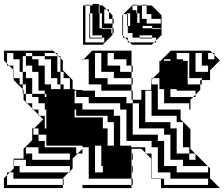

<svg xmlns="http://www.w3.org/2000/svg" viewBox="-28 -958 1140 978"><path d="M392 -656H398L392 -650ZM200 -688V-672H264V-592H280V-560H296V-592H280V-662L270 -672H264V-678L254 -688ZM936 -624V-688H872V-656H904V-648H928V-624ZM1064 -656V-678L1054 -688H1032V-656ZM808 -656V-648H840V-656ZM42 -600V-592H72V-656H40V-688H8V-634L18 -624H40V-602ZM936 -592V-624H928V-592ZM1032 -592V-624H1000V-688H968V-592ZM936 -592H928V-560H936ZM296 -528V-504H328V-560H280V-528ZM360 -464V-496H352V-464ZM648 -464H642V-496H488V-528H424V-656H398L442 -700H642V-624H648V-592H642V-624H616V-656H552V-688H520V-624H584V-592H642V-560H648V-528H642V-560H552V-592H488V-688H456V-560H520V-528H642V-496H648ZM360 -368V-400H352V-368ZM936 -400V-432H808V-504H784V-560H752L784 -592V-648H792V-650L842 -700H1042L1054 -688H1064V-678L1092 -650L1042 -600V-550H1000V-528H992V-550H1000V-560H928V-528H992V-500L968 -476V-464H956L968 -476V-496H872V-504H840V-464H956L942 -450V-400ZM200 -304H208V-400H200V-432H168V-464H136V-480H104V-528H88V-560H136V-480H200V-464H208V-480H200V-496H168V-592H136V-624H104V-672H88V-592H104V-560H88V-592H42V-560H72V-528H88V-504L92 -500V-480H104V-438L110 -432H136V-406L142 -400H168V-374L174 -368H200ZM520 -368H352V-360H496V-336H520ZM520 -304V-216H552V-336H496V-304ZM872 -304V-176H936V-208H904V-336H872V-368H744V-496H712V-336H840V-304ZM328 -144V-176H168V-208H104V-176H136V-144ZM968 -144V-174L966 -176H936V-144ZM392 -176H368L392 -200ZM488 -112V-216H456V-80H496V-112ZM1032 -80V-110L1030 -112H904V-144H840V-272H808V-304H680V-432H648V-272H776V-240H808V-112H872V-80ZM328 -80H322L328 -86V-112H104V-144H42V-150H92V-200L136 -244V-304H146L142 -300V-272H168V-304H146L192 -350L174 -368H168V-374L142 -400H136V-406L110 -432H104V-438L92 -450V-480H88V-504L42 -550V-560H40V-602L18 -624H8V-634L-8 -650V-700H242L254 -688H264V-678L270 -672H280V-662L292 -650V-600L342 -550V-504H352V-500H392V-496H456V-464H616V-432H648V-450H642V-464H648V-450H692V-500H742V-550L744 -552V-560H752L744 -552V-528H776V-400H892V-350L942 -300V-200L966 -176H968V-174L1030 -112H1032V-110L1042 -100V-50L1092 0H792V-48H744V-50H742V-150L716 -176H712V-180L692 -200H642V-176H648V-144H642V-176H640V-144H642V-112H648V-80H642V-112H640V-80H642V-48H648V-16H642V-48H424V-208H392V-216H208V-272H168V-240H136V-244L142 -250V-272H168V-240H200V-208H360V-176H368L342 -150V-100L328 -86ZM296 -16H292V-48H40V-80H22L42 -100V-112H40V-144H42V-112H72V-80H322L292 -50V-48H296ZM1032 -16V-48H840V-80H776V-208H744V-240H616V-400H584V-432H424V-464H352V-432H392V-400H552V-368H584V-216H640V-208H712V-180L716 -176H744V-50H792V-48H808V-16ZM136 -656H168V-624H200V-528H232V-504H280V-528H264V-560H232V-656H200V-672H136V-688H104V-672H136ZM-8 0V-50L8 -66V-80H22L8 -66V-16H292V0ZM392 0V-16H642V0ZM479 -910V-930H475V-910ZM431 -886H427V-890H431ZM747 -826H699V-814H747V-810H791V-814H747ZM767 -742H757L767 -752V-766H747V-778H683V-766H747V-762H683V-766H647V-790H623V-826H619V-838H623V-826H635V-890H619V-886H623V-862H619V-886H601L645 -930H647V-906H667V-890H671V-842H683V-890H671V-930H647V-934H671V-930H695V-862H719V-838H791V-862H743V-886H719V-930H695V-934H719V-930H745L795 -880V-778H793L767 -752ZM491 -762H427V-766H491ZM491 -826V-890H479V-910H475V-890H479V-826ZM431 -862H427V-886H431ZM623 -838V-862H619V-838ZM431 -838H427V-862H431ZM431 -790V-814H427V-790ZM431 -790V-766H427V-790ZM645 -730 633 -742H623V-752L609 -766H599V-776L595 -780V-880L599 -884V-886H601L599 -884V-776L609 -766H623V-752L633 -742H757L745 -730ZM395 -730V-930H407V-742H503V-766H491V-778H443V-826H431V-814H427V-838H431V-826H443V-890H431V-930H407V-934H431V-930H443V-938H475V-934H479V-930H495L515 -910H527V-898L545 -880V-862H551V-838H545V-862H527V-898L515 -910H503V-838H545V-814H551V-790H545V-814H491V-826H479V-814H491V-810H539V-790H545V-780L495 -730Z"/></svg>

Font: Rubik Broken Fax
Style: Regular
Weight: 400
Designer: Hubert and Fischer, NaN
Foundry: Hubert and Fischer, NaN
Version: Version 2.201